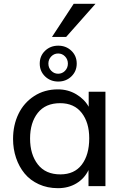

<svg xmlns="http://www.w3.org/2000/svg" viewBox="-20 -988 662 1019"><path d="M289.1 -555.2Q247.6 -555.2 219.2 -582.5Q190.9 -609.9 190.9 -650.4Q190.9 -691.4 219.2 -718.5Q247.6 -745.6 289.1 -745.6Q330.6 -745.6 358.9 -718.5Q387.2 -691.4 387.2 -650.4Q387.2 -609.9 358.9 -582.5Q330.6 -555.2 289.1 -555.2ZM288.6 -596.7Q310.1 -596.7 325.2 -612.3Q340.3 -627.9 340.3 -650.4Q340.3 -672.9 325.2 -688.5Q310.1 -704.1 288.6 -704.1Q267.1 -704.1 252 -688.5Q236.8 -672.9 236.8 -650.4Q236.8 -627.9 252 -612.3Q267.1 -596.7 288.6 -596.7ZM255.9 -792 371.1 -967.8H486.8L331.1 -792ZM300.3 -62.5Q375 -62.5 414.3 -114.5Q453.6 -166.5 453.6 -254.4Q453.6 -337.4 413.6 -388.9Q373.5 -440.4 299.3 -440.4Q221.2 -440.4 180.4 -388.7Q139.6 -336.9 139.6 -252.9Q139.6 -168.5 180.7 -115.5Q221.7 -62.5 300.3 -62.5ZM287.6 10.7Q231.4 10.7 185.8 -10.3Q140.1 -31.2 110.6 -67.1Q81.1 -103 65.2 -150.1Q49.3 -197.3 49.3 -250.5Q49.3 -323.7 77.9 -383.1Q106.4 -442.4 161.1 -478Q215.8 -513.7 287.6 -513.7Q340.8 -513.7 384.5 -487.8Q428.2 -461.9 450.7 -421.4V-501H539.6V0H449.7V-85.4Q428.2 -40.5 385.7 -14.9Q343.3 10.7 287.6 10.7Z"/></svg>

Font: Muli
Style: Regular
Weight: 400
Designer: Vernon Adams
Foundry: newtypography
Version: Version 2; ttfautohint (v1.00rc1.6-4cba) -l 8 -r 50 -G 200 -